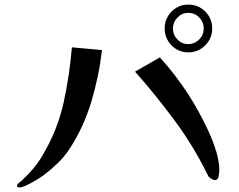

<svg xmlns="http://www.w3.org/2000/svg" viewBox="-20 -829 1040 836"><path d="M867 -705Q867 -677 847 -657Q827 -637 800 -637Q772 -637 752.5 -657Q733 -677 733 -705Q733 -732 752.5 -752.5Q772 -773 800 -773Q828 -773 847.5 -753Q867 -733 867 -705ZM424 -611 293 -623Q283 -502 257.5 -384.5Q232 -267 170 -161Q153 -130 130.5 -102Q108 -74 82 -50Q77 -44 70.5 -39Q64 -34 58 -29Q54 -23 54 -20Q54 -15 57.5 -14Q61 -13 65 -13Q77 -13 98.5 -23.5Q120 -34 141 -47Q162 -60 171 -67Q203 -91 231 -118Q259 -145 281 -178Q344 -274 377.5 -385.5Q411 -497 424 -611ZM935 -88Q935 -125 921.5 -169.5Q908 -214 887 -259.5Q866 -305 843 -346Q820 -387 800 -418Q772 -461 741 -501.5Q710 -542 676 -579L568 -517Q656 -418 738 -307.5Q820 -197 879 -78Q881 -75 884 -68.5Q887 -62 888 -60Q893 -55 901 -50Q909 -45 916 -45Q929 -45 932 -62Q935 -79 935 -88ZM904 -705Q904 -748 874 -778.5Q844 -809 800 -809Q757 -809 727 -778.5Q697 -748 697 -705Q697 -662 727 -631.5Q757 -601 800 -601Q843 -601 873.5 -631.5Q904 -662 904 -705Z"/></svg>

Font: UoqMunThenKhung
Style: Regular
Weight: 400
Designer: Font-Kai, 金井和夫, 宇文滿月
Foundry: Kazuo Kanai, Moonlit Owen
Version: Version 1.197